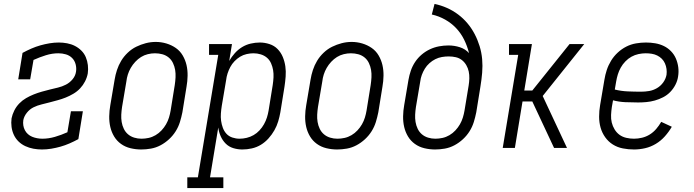

<svg xmlns="http://www.w3.org/2000/svg" viewBox="-20 -755 3540 980"><path d="M194 8Q172 8 150.5 4Q129 0 109.5 -9Q90 -18 75 -32.5Q60 -47 51 -66Q42 -85 39 -107Q36 -129 39 -151Q43 -171 53 -191Q63 -211 78.5 -227Q94 -243 113 -254Q132 -265 152 -273Q172 -281 193 -287Q214 -293 234.5 -298Q255 -303 276 -308Q297 -313 316.5 -323Q336 -333 350.5 -350.5Q365 -368 368 -389Q371 -408 366 -427Q361 -446 348 -459Q335 -472 316.5 -477.5Q298 -483 278 -483Q246 -483 214 -473Q182 -463 151 -449L134 -350H73L95 -485Q117 -497 140 -507Q163 -517 186 -523.5Q209 -530 233 -534Q257 -538 280 -538Q301 -538 322.5 -534Q344 -530 362.5 -520.5Q381 -511 395.5 -496.5Q410 -482 418 -463Q426 -444 428.5 -422.5Q431 -401 428 -380Q424 -359 414 -339.5Q404 -320 389 -304Q374 -288 354.5 -276.5Q335 -265 315 -257Q295 -249 274.5 -243.5Q254 -238 233.5 -232.5Q213 -227 192 -222Q171 -217 151.5 -207.5Q132 -198 117.5 -180Q103 -162 99 -142Q97 -128 99 -115Q101 -102 107 -90.5Q113 -79 122.5 -70.5Q132 -62 144 -57Q156 -52 169.5 -49.5Q183 -47 196 -47Q228 -47 260.5 -56.5Q293 -66 324 -80L342 -187H403L380 -45Q358 -33 335 -23Q312 -13 289 -6.5Q266 0 242 4Q218 8 194 8Z M701 8Q673 8 646 1.5Q619 -5 597.5 -20.5Q576 -36 562.5 -58.5Q549 -81 543 -107Q537 -133 537.5 -161.5Q538 -190 543 -218L565 -348Q569 -373 577 -397.5Q585 -422 598.5 -444.5Q612 -467 632 -486Q652 -505 675.5 -516.5Q699 -528 724 -534.5Q749 -541 775 -541Q803 -541 829.5 -533Q856 -525 877.5 -510Q899 -495 912.5 -472Q926 -449 932 -423Q938 -397 937.5 -368.5Q937 -340 932 -312L911 -182Q906 -157 898.5 -132.5Q891 -108 877 -85.5Q863 -63 843 -44.5Q823 -26 799.5 -13.5Q776 -1 750.5 3.5Q725 8 701 8ZM702 -47Q720 -47 738.5 -51Q757 -55 774 -65Q791 -75 804.5 -89.5Q818 -104 827.5 -120.5Q837 -137 842.5 -155Q848 -173 851 -191L872 -321Q875 -341 876 -360.5Q877 -380 874 -398Q871 -416 863 -433Q855 -450 841 -461.5Q827 -473 809 -478Q791 -483 771 -483Q753 -483 734.5 -478.5Q716 -474 700 -464Q684 -454 670.5 -439.5Q657 -425 647.5 -408.5Q638 -392 632.5 -374.5Q627 -357 625 -339L603 -209Q600 -189 599 -170Q598 -151 601 -132.5Q604 -114 612 -97.5Q620 -81 633.5 -69.5Q647 -58 665 -52.5Q683 -47 702 -47Z M936 205V150H990L1094 -475H1047V-530H1164L1150 -444Q1162 -465 1178.5 -483.5Q1195 -502 1215.5 -514.5Q1236 -527 1259.5 -532.5Q1283 -538 1306 -538Q1331 -538 1355.5 -530Q1380 -522 1397 -504.5Q1414 -487 1423.5 -464Q1433 -441 1436.5 -416Q1440 -391 1438 -364.5Q1436 -338 1432 -312L1411 -182Q1407 -159 1400 -135.5Q1393 -112 1380.5 -90Q1368 -68 1350.5 -48.5Q1333 -29 1311.5 -16Q1290 -3 1265.5 2.5Q1241 8 1217 8Q1193 8 1170.5 1Q1148 -6 1132 -22Q1116 -38 1106.5 -59.5Q1097 -81 1094 -104L1052 150H1120V205ZM1203 -47Q1221 -47 1239.5 -51.5Q1258 -56 1274.5 -65.5Q1291 -75 1304.5 -89.5Q1318 -104 1327.5 -121Q1337 -138 1342.5 -155.5Q1348 -173 1351 -191L1372 -321Q1375 -341 1376 -360Q1377 -379 1374 -397Q1371 -415 1363.5 -432Q1356 -449 1342.5 -460.5Q1329 -472 1311 -477.5Q1293 -483 1274 -483Q1257 -483 1239 -479Q1221 -475 1205.5 -465.5Q1190 -456 1177 -442.5Q1164 -429 1155.5 -413Q1147 -397 1141.5 -380Q1136 -363 1134 -345L1112 -215Q1109 -196 1107.5 -176.5Q1106 -157 1108.5 -138.5Q1111 -120 1117.5 -102.5Q1124 -85 1136 -72Q1148 -59 1166 -53Q1184 -47 1203 -47Z M1701 8Q1673 8 1646 1.5Q1619 -5 1597.5 -20.5Q1576 -36 1562.5 -58.5Q1549 -81 1543 -107Q1537 -133 1537.5 -161.5Q1538 -190 1543 -218L1565 -348Q1569 -373 1577 -397.5Q1585 -422 1598.5 -444.5Q1612 -467 1632 -486Q1652 -505 1675.5 -516.5Q1699 -528 1724 -534.5Q1749 -541 1775 -541Q1803 -541 1829.5 -533Q1856 -525 1877.5 -510Q1899 -495 1912.5 -472Q1926 -449 1932 -423Q1938 -397 1937.5 -368.5Q1937 -340 1932 -312L1911 -182Q1906 -157 1898.5 -132.5Q1891 -108 1877 -85.5Q1863 -63 1843 -44.5Q1823 -26 1799.5 -13.5Q1776 -1 1750.5 3.5Q1725 8 1701 8ZM1702 -47Q1720 -47 1738.5 -51Q1757 -55 1774 -65Q1791 -75 1804.5 -89.5Q1818 -104 1827.5 -120.5Q1837 -137 1842.5 -155Q1848 -173 1851 -191L1872 -321Q1875 -341 1876 -360.5Q1877 -380 1874 -398Q1871 -416 1863 -433Q1855 -450 1841 -461.5Q1827 -473 1809 -478Q1791 -483 1771 -483Q1753 -483 1734.5 -478.5Q1716 -474 1700 -464Q1684 -454 1670.5 -439.5Q1657 -425 1647.5 -408.5Q1638 -392 1632.5 -374.5Q1627 -357 1625 -339L1603 -209Q1600 -189 1599 -170Q1598 -151 1601 -132.5Q1604 -114 1612 -97.5Q1620 -81 1633.5 -69.5Q1647 -58 1665 -52.5Q1683 -47 1702 -47Z M2201 8Q2173 8 2146 1.5Q2119 -5 2097.5 -20.5Q2076 -36 2062.5 -58.5Q2049 -81 2043 -107Q2037 -133 2037.5 -161.5Q2038 -190 2043 -218L2065 -348Q2069 -371 2077 -394.5Q2085 -418 2099 -439Q2113 -460 2132.5 -476.5Q2152 -493 2174.5 -503.5Q2197 -514 2221 -518.5Q2245 -523 2269 -523Q2299 -523 2327 -514Q2355 -505 2374 -484Q2365 -520 2349 -552.5Q2333 -585 2308.5 -611Q2284 -637 2252 -655Q2220 -673 2184 -681L2198 -735Q2231 -728 2261.5 -714.5Q2292 -701 2318.5 -681Q2345 -661 2366 -636Q2387 -611 2402.5 -581.5Q2418 -552 2428 -519.5Q2438 -487 2441 -453Q2444 -419 2441 -383.5Q2438 -348 2432 -312L2411 -182Q2406 -157 2398.5 -132.5Q2391 -108 2377 -85.5Q2363 -63 2343 -44.5Q2323 -26 2299.5 -13.5Q2276 -1 2250.5 3.5Q2225 8 2201 8ZM2202 -47Q2220 -47 2238.5 -51Q2257 -55 2274 -65Q2291 -75 2304.5 -89.5Q2318 -104 2327.5 -120.5Q2337 -137 2342.5 -155Q2348 -173 2351 -191L2372 -318Q2375 -336 2375.5 -354.5Q2376 -373 2372.5 -390Q2369 -407 2360 -422.5Q2351 -438 2337.5 -448.5Q2324 -459 2306.5 -463Q2289 -467 2270 -467Q2270 -467 2270 -467Q2270 -467 2270 -467Q2253 -467 2235.5 -464Q2218 -461 2202 -453Q2186 -445 2172 -432.5Q2158 -420 2148.5 -404.5Q2139 -389 2133 -372.5Q2127 -356 2125 -339L2103 -209Q2100 -189 2099 -170Q2098 -151 2101 -132.5Q2104 -114 2112 -97.5Q2120 -81 2133.5 -69.5Q2147 -58 2165 -52.5Q2183 -47 2202 -47Z M2546 0 2625 -475H2578V-530H2695L2656 -293H2697L2887 -530H2962L2750 -265L2874 0H2808L2697 -237H2647L2608 0Z M3216 8Q3187 8 3159 2.5Q3131 -3 3108 -17.5Q3085 -32 3069 -54.5Q3053 -77 3045.5 -103.5Q3038 -130 3038 -159.5Q3038 -189 3043 -218L3065 -348Q3069 -373 3077 -397.5Q3085 -422 3099 -445Q3113 -468 3133 -486.5Q3153 -505 3176.5 -517Q3200 -529 3226 -533.5Q3252 -538 3277 -538Q3301 -538 3324.5 -534Q3348 -530 3368.5 -520Q3389 -510 3405 -493.5Q3421 -477 3430 -456Q3439 -435 3442 -411.5Q3445 -388 3441 -364Q3438 -343 3427.5 -322.5Q3417 -302 3401 -285.5Q3385 -269 3364.5 -258.5Q3344 -248 3322.5 -242Q3301 -236 3279.5 -234Q3258 -232 3237 -232Q3204 -232 3171.5 -233.5Q3139 -235 3109 -243L3103 -209Q3100 -189 3099 -168.5Q3098 -148 3102.5 -129.5Q3107 -111 3117 -94.5Q3127 -78 3142 -67Q3157 -56 3176.5 -51.5Q3196 -47 3216 -47Q3236 -47 3257 -52Q3278 -57 3296.5 -68.5Q3315 -80 3329.5 -97Q3344 -114 3355 -133L3409 -108Q3394 -82 3373.5 -59Q3353 -36 3327 -20.5Q3301 -5 3272.5 1.5Q3244 8 3216 8ZM3252 -287Q3273 -287 3293.5 -290.5Q3314 -294 3333 -305Q3352 -316 3365 -334Q3378 -352 3382 -373Q3384 -388 3382 -403Q3380 -418 3374 -431.5Q3368 -445 3358 -455Q3348 -465 3335 -471.5Q3322 -478 3307 -480.5Q3292 -483 3276 -483Q3258 -483 3239 -479Q3220 -475 3203 -465.5Q3186 -456 3172 -441.5Q3158 -427 3148.5 -410Q3139 -393 3133.5 -375Q3128 -357 3125 -339L3118 -298Q3150 -290 3184 -288.5Q3218 -287 3252 -287Z"/></svg>

Font: Iosevka Slab Light
Style: Italic
Weight: 300
Italic angle: -9°
Monospace: yes
Designer: Belleve Invis
Foundry: Belleve Invis
Version: Version 11.1.1; ttfautohint (v1.8.3)